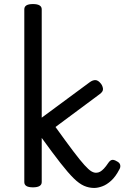

<svg xmlns="http://www.w3.org/2000/svg" viewBox="-20 -910 614 948"><path d="M143 15Q121 15 110.5 8.5Q100 2 100 -11V-864Q100 -877 110.5 -883.5Q121 -890 143 -890Q164 -890 175 -883.5Q186 -877 186 -864V-329L423 -504Q438 -515 451.5 -514.5Q465 -514 479 -496Q487 -485 488.5 -471.5Q490 -458 472 -445L254 -283Q308 -208 342 -163Q376 -118 397 -95Q418 -72 430.5 -64.5Q443 -57 454 -57Q465 -57 474 -62Q483 -67 493 -77.5Q503 -88 515 -106Q524 -119 533.5 -120.5Q543 -122 556 -114Q571 -107 573.5 -95.5Q576 -84 569 -73Q551 -38 529 -18Q507 2 485 10Q463 18 445 18Q419 18 395 7.5Q371 -3 344 -29.5Q317 -56 279 -104.5Q241 -153 186 -229V-11Q186 2 175 8.5Q164 15 143 15Z"/></svg>

Font: Playwrite GB S
Style: Regular
Weight: 400
Designer: Veronika Burian, José Scaglione
Foundry: TypeTogether
Version: Version 1.000